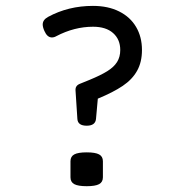

<svg xmlns="http://www.w3.org/2000/svg" viewBox="-20 -640 640 665"><path d="M471.7 -466.8Q471.7 -424.8 454.8 -394.8Q438 -364.7 405 -342.5Q372.1 -320.3 318.8 -298.3L312.5 -228Q310.1 -204.6 280.3 -204.6Q249.5 -204.6 248 -228L241.7 -324.7Q240.7 -334.5 244.4 -340.3Q248 -346.2 256.3 -349.6L290 -363.3Q329.1 -379.4 351.8 -393.6Q374.5 -407.7 385.5 -425.3Q396.5 -442.9 396.5 -466.8Q396.5 -503.4 371.8 -525.4Q347.2 -547.4 302.2 -547.4Q237.3 -547.4 174.8 -514.6Q167.5 -510.3 159.7 -510.3Q143.6 -510.3 133.8 -532.7Q127.9 -545.9 127.9 -555.2Q127.9 -571.3 146.5 -581.5Q216.8 -619.6 301.8 -619.6Q354.5 -619.6 392.8 -600.3Q431.2 -581.1 451.4 -546.6Q471.7 -512.2 471.7 -466.8ZM336.4 -81.5V-25.9Q336.4 -9.3 323.2 -2.2Q310.1 4.9 280.3 4.9Q250.5 4.9 237.3 -2.2Q224.1 -9.3 224.1 -25.9V-81.5Q224.1 -98.1 237.3 -105.2Q250.5 -112.3 280.3 -112.3Q310.1 -112.3 323.2 -105.2Q336.4 -98.1 336.4 -81.5Z"/></svg>

Font: Courier Prime Sans
Style: Regular
Weight: 400
Designer: Alan Dague-Greene
Foundry: Quote-Unquote Apps
Version: Version 3.020